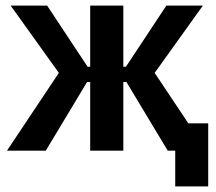

<svg xmlns="http://www.w3.org/2000/svg" viewBox="-20 -540 773 688"><path d="M303.2 0V-246.1H292L144 0H4.9L190.9 -278.8L18.1 -520H148.9L293.9 -300.8H303.2V-520H421.9V-300.8H431.2L576.2 -520H707L534.2 -278.8L654.8 -98.1H726.1V127.9H607.9V0H581.1L433.1 -246.1H421.9V0Z"/></svg>

Font: Fixel Text SemiBold
Style: Regular
Weight: 600
Width: 4
Designer: AlfaBravo + MacPaw
Foundry: Kyrylo Tkachov, Marchela Mozhyna, Serhii Makarenko, Maria Weinstein, Zakhar Kryvoshyya
Version: Version 1.211